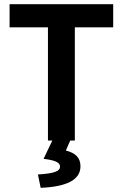

<svg xmlns="http://www.w3.org/2000/svg" viewBox="-20 -674 589 921"><path d="M26 -654V-543H210V0H231L189 88C249 95 268 107 268 125C268 147 242 158 162 163L175 227C297 222 366 190 366 124C366 82 342 60 296 48L317 0H339V-543H523V-654Z"/></svg>

Font: Source Sans Pro SemBd
Style: Regular
Weight: 700
Designer: Paul D. Hunt
Foundry: Adobe Systems Incorporated
Version: Version 2.020;PS 2.0;hotconv 1.0.86;makeotf.lib2.5.63406